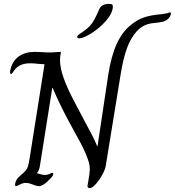

<svg xmlns="http://www.w3.org/2000/svg" viewBox="-20 -962 903 992"><path d="M432 -2Q432 -4 436 -24Q444 -69 444 -89Q444 -111 435 -136Q418 -188 374 -264L335 -336Q295 -410 261 -487L252 -508H250L187 -110Q184 -83 171 -68V-67Q198 -58 211 -58Q225 -58 236 -63.5Q247 -69 250 -69Q255 -69 255 -63Q255 -54 242 -41Q204 0 180 0Q171 0 151 -8Q148 -9 136.5 -13Q125 -17 114 -17Q98 -17 82 -8.5Q66 0 63 0Q58 0 58 -9Q58 -19 64.5 -31Q71 -43 81 -51Q104 -71 112 -80Q120 -89 124.5 -102.5Q129 -116 134 -150L210 -630L178 -632Q157 -635 136 -635Q107 -635 87 -626Q67 -617 53 -598Q51 -595 46 -587.5Q41 -580 37 -580Q32 -580 32 -589Q32 -599 35 -606Q45 -648 78 -671Q111 -694 159 -694L192 -693Q218 -691 236 -691Q254 -691 274 -693L295 -694Q290 -669 290 -652Q290 -610 310.5 -554Q331 -498 374 -418L430 -312Q465 -249 482 -207H484L539 -574Q554 -671 582.5 -734Q611 -797 655 -832Q687 -859 722.5 -871.5Q758 -884 817 -889Q827 -890 846 -894Q855 -898 858 -898Q863 -898 863 -892Q863 -880 849 -865Q835 -850 801 -846Q795 -845 770.5 -842.5Q746 -840 725.5 -830Q705 -820 687 -801Q655 -766 636 -713Q617 -660 605 -588L527 -109Q524 -87 508.5 -59Q493 -31 474.5 -10.5Q456 10 444 10Q432 10 432 -2ZM379 -771Q379 -776 384.5 -781Q390 -786 395.5 -789.5Q401 -793 404 -795Q439 -818 456 -842.5Q473 -867 494 -917Q507 -942 543 -942Q555 -942 559 -939Q563 -936 563 -927Q562 -894 528.5 -855.5Q495 -817 453 -790.5Q411 -764 389 -764Q383 -764 381 -765.5Q379 -767 379 -771Z"/></svg>

Font: Charm
Style: Regular
Weight: 400
Designer: Katatrad Aksorn Co.,Ltd.
Foundry: Cadson Demak Co.,Ltd.
Version: Version 1.001